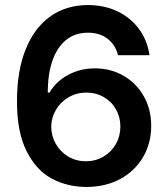

<svg xmlns="http://www.w3.org/2000/svg" viewBox="-20 -737 673 767"><path d="M47.9 -334Q47.9 -453.6 82.5 -539.8Q117.2 -626 180.9 -671.4Q244.6 -716.8 331.1 -716.8Q397.9 -716.8 450.9 -690.9Q503.9 -665 536.6 -619.4Q569.3 -573.7 577.1 -516.6H451.2Q441.4 -557.6 409.9 -582Q378.4 -606.4 331.1 -606.4Q280.3 -606.4 244.4 -577.6Q208.5 -548.8 189.7 -495.1Q170.9 -441.4 170.9 -367.2H177.7Q204.6 -412.6 252.9 -438.2Q301.3 -463.9 359.4 -463.9Q422.4 -463.9 473.6 -434.3Q524.9 -404.8 554.4 -352.5Q584 -300.3 584 -234.4Q584 -165 551.5 -109.4Q519 -53.7 460.2 -22Q401.4 9.8 325.2 9.8Q250 9.8 187.5 -23.2Q125 -56.2 86.2 -133.1Q47.4 -210 47.9 -334ZM460.9 -231.4Q460.9 -268.6 443.4 -299.8Q425.8 -331.1 394.5 -349.1Q363.3 -367.2 325.2 -367.2Q286.6 -367.2 254.4 -348.6Q222.2 -330.1 203.6 -298.6Q185.1 -267.1 184.6 -230.5Q185.1 -193.4 203.1 -161.9Q221.2 -130.4 252.7 -111.6Q284.2 -92.8 323.2 -92.8Q361.8 -92.8 393.3 -111.3Q424.8 -129.9 442.9 -161.6Q460.9 -193.4 460.9 -231.4Z"/></svg>

Font: Pretendard JP SemiBold
Style: Regular
Weight: 600
Designer: Base glyphs from Inter by Rasmus Andersson; Hangeul glyphs from Noto Sans CJK(Source Han Sans) by Jang Soo-young and Kan
Foundry: Kil Hyung-jin
Version: Version 1.309